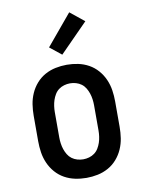

<svg xmlns="http://www.w3.org/2000/svg" viewBox="-87 -828 673 896"><g transform="rotate(-10 250.0 -379.5)"><path d="M250 8Q223 8 196.5 2.5Q170 -3 146.5 -16Q123 -29 105 -49.5Q87 -70 76 -95Q65 -120 61 -146.5Q57 -173 57 -200V-320Q57 -347 61 -373.5Q65 -400 76 -425Q87 -450 105 -470.5Q123 -491 146.5 -504Q170 -517 196.5 -522.5Q223 -528 250 -528Q277 -528 303.5 -522.5Q330 -517 353.5 -504Q377 -491 395 -470.5Q413 -450 424 -425Q435 -400 439 -373.5Q443 -347 443 -320V-200Q443 -173 439 -146.5Q435 -120 424 -95Q413 -70 395 -49.5Q377 -29 353.5 -16Q330 -3 303.5 2.5Q277 8 250 8ZM250 -80Q264 -80 278 -84Q292 -88 303.5 -96.5Q315 -105 322.5 -117.5Q330 -130 334.5 -143.5Q339 -157 341 -171.5Q343 -186 343 -200V-320Q343 -334 341 -348.5Q339 -363 334.5 -376.5Q330 -390 322.5 -402.5Q315 -415 303.5 -423.5Q292 -432 278 -436Q264 -440 250 -440Q236 -440 222 -436Q208 -432 196.5 -423.5Q185 -415 177.5 -402.5Q170 -390 165.5 -376.5Q161 -363 159 -348.5Q157 -334 157 -320V-200Q157 -186 159 -171.5Q161 -157 165.5 -143.5Q170 -130 177.5 -117.5Q185 -105 196.5 -96.5Q208 -88 222 -84Q236 -80 250 -80ZM238 -578 183 -622 304 -767 371 -713Z"/></g></svg>

Font: Iosevka Curly Slab Semibold
Style: Regular
Weight: 600
Monospace: yes
Designer: Belleve Invis
Foundry: Belleve Invis
Version: Version 22.1.2; ttfautohint (v1.8.4)